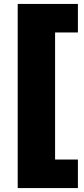

<svg xmlns="http://www.w3.org/2000/svg" viewBox="-20 -762 429 976"><path d="M70 -742H376V-597H260V49H376V194H70Z"/></svg>

Font: CMG Sans ExtraBold
Style: Regular
Weight: 800
Designer: Julieta Ulanovsky
Foundry: Julieta Ulanovsky
Version: Version 7.200